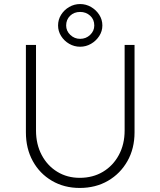

<svg xmlns="http://www.w3.org/2000/svg" viewBox="-20 -922 793 949"><path d="M374 7Q297 7 236.5 -28.5Q176 -64 142 -126Q108 -188 108 -268V-700H158V-277Q158 -209 186 -156Q214 -103 263 -73Q312 -43 374 -43Q439 -43 489 -73Q539 -103 567.5 -156Q596 -209 596 -277V-700H645V-268Q645 -188 610 -126Q575 -64 514 -28.5Q453 7 374 7ZM376 -691Q347 -691 322 -705.5Q297 -720 282 -744Q267 -768 267 -796Q267 -825 282 -849Q297 -873 322 -887.5Q347 -902 376 -902Q405 -902 430 -887.5Q455 -873 470.5 -849Q486 -825 486 -796Q486 -768 470.5 -744Q455 -720 430 -705.5Q405 -691 376 -691ZM376 -730Q405 -730 425.5 -749.5Q446 -769 446 -796Q446 -826 425.5 -844.5Q405 -863 376 -863Q346 -863 326.5 -844Q307 -825 307 -796Q307 -769 327.5 -749.5Q348 -730 376 -730Z"/></svg>

Font: Lexend Deca ExtraLight
Style: Regular
Weight: 200
Designer: Bonnie Shaver-Troup, Thomas Jockin
Foundry: Lexend
Version: Version 1.008; ttfautohint (v1.8.4.7-5d5b)